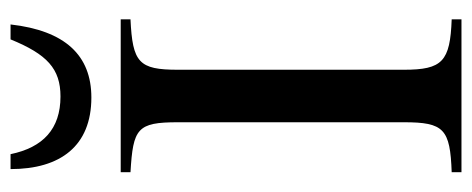

<svg xmlns="http://www.w3.org/2000/svg" viewBox="-292 -624 916 373"><g transform="rotate(-90 166.5 -438.0)"><path d="M276 -876C247 -805 219 -779 165 -779C102 -779 66 -813 53 -876H24C24 -779 69 -719 163 -719C245 -719 293 -770 305 -876ZM315 0V-19C233 -22 217 -37 217 -112V-551C217 -627 231 -639 315 -643V-662H18V-643C103 -638 115 -630 115 -551V-112C115 -34 102 -22 18 -19V0Z"/></g></svg>

Font: STIX Math
Style: Regular
Weight: 400
Designer: MicroPress Inc., with final additions and corrections provided by Coen Hoffman, Elsevier (retired)
Version: Version 1.1.0